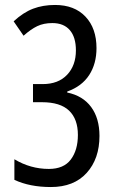

<svg xmlns="http://www.w3.org/2000/svg" viewBox="-20 -744 469 774"><path d="M369 -550Q369 -487 339.5 -441.5Q310 -396 251 -375V-371Q314 -358 347.5 -312.5Q381 -267 381 -196Q381 -104 329.5 -47Q278 10 185 10Q100 10 38 -19V-102Q103 -63 177 -63Q237 -63 265.5 -101Q294 -139 294 -200Q294 -264 258.5 -298Q223 -332 149 -332H113V-405H152Q215 -405 250.5 -442.5Q286 -480 286 -541Q286 -594 261.5 -622.5Q237 -651 191 -651Q156 -651 130 -638.5Q104 -626 75 -600L35 -658Q74 -694 113.5 -709Q153 -724 202 -724Q280 -724 324.5 -677Q369 -630 369 -550Z"/></svg>

Font: Noto Sans Lao ExtraCondensed
Style: Regular
Weight: 400
Width: 2
Designer: Monotype Design Team
Foundry: Monotype Imaging Inc.
Version: Version 2.003; ttfautohint (v1.8.4.7-5d5b)